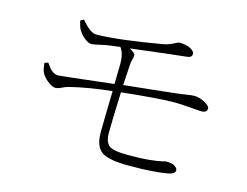

<svg xmlns="http://www.w3.org/2000/svg" viewBox="-89 -805 1178 915"><g transform="rotate(15 500.0 -347.5)"><path d="M207 -641.6 223.6 -650.4Q269.5 -595.7 297.9 -596.7Q404.3 -597.7 618.2 -634.8Q643.6 -639.6 665 -650.9Q686.5 -662.1 691.4 -662.1Q723.6 -662.1 745.1 -651.4Q766.6 -640.6 767.6 -627Q767.6 -608.4 744.1 -606.4Q692.4 -601.6 469.7 -574.2Q499 -558.6 499 -547.9Q499 -540 495.6 -527.3Q492.2 -514.6 491.2 -505.9Q486.3 -432.6 484.4 -397.5Q534.2 -402.3 619.6 -411.6Q705.1 -420.9 731.4 -423.8Q759.8 -426.8 786.6 -431.2Q813.5 -435.5 825.2 -435.5Q849.6 -435.5 877 -421.4Q904.3 -407.2 904.3 -393.6Q904.3 -373 877 -373Q865.2 -373 819.3 -377Q773.4 -380.9 740.2 -380.9Q669.9 -380.9 483.4 -361.3Q477.5 -212.9 477.5 -162.1Q477.5 -114.3 499 -97.7Q520.5 -81.1 590.8 -81.1Q656.2 -81.1 698.2 -85.4Q740.2 -89.8 757.3 -94.2Q774.4 -98.6 780.3 -98.6Q806.6 -98.6 820.3 -89.4Q834 -80.1 834 -70.3Q834 -50.8 794.9 -44.9Q726.6 -33.2 609.4 -33.2Q509.8 -33.2 474.6 -58.1Q439.5 -83 439.5 -151.4Q439.5 -198.2 443.4 -356.4Q330.1 -344.7 239.3 -322.3Q222.7 -318.4 205.1 -309.6Q187.5 -300.8 175.8 -300.8Q159.2 -300.8 134.8 -320.3Q110.4 -339.8 102.5 -361.3Q96.7 -377 94.7 -402.3L112.3 -408.2Q125 -390.6 130.4 -383.8Q135.7 -377 147.5 -369.1Q159.2 -361.3 172.9 -361.3Q182.6 -361.3 443.4 -391.6Q445.3 -481.4 445.3 -494.1Q445.3 -541 424.8 -569.3L378.9 -563.5Q359.4 -561.5 328.1 -554.2Q296.9 -546.9 287.1 -546.9Q271.5 -546.9 251.5 -563.5Q231.4 -580.1 220.7 -599.6Q214.8 -608.4 207 -641.6Z"/></g></svg>

Font: GenYoMin TW TTF ExtraLight
Style: Regular
Weight: 250
Version: Version 1.300